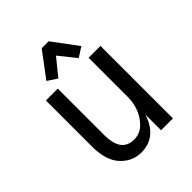

<svg xmlns="http://www.w3.org/2000/svg" viewBox="-210 -871 1006 1006"><g transform="rotate(-45 293.0 -368.0)"><path d="M165 -607.4 268.6 -746.1H320.3L423.8 -607.4L369.6 -572.3L294.4 -666L218.3 -572.3ZM495.1 0H407.2V-115.7Q365.7 9.8 252.4 9.8Q183.1 9.8 135.3 -44.9Q90.8 -95.7 90.8 -195.8V-537.1H178.7V-195.8Q178.7 -127 203.6 -95.2Q227.1 -64.9 273.9 -64.9Q323.2 -64.9 358.4 -106.9Q407.2 -165 407.2 -248V-537.1H495.1Z"/></g></svg>

Font: Consola Mono
Style: Book
Weight: 400
Monospace: yes
Version: Version 2.001